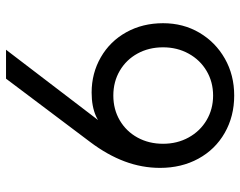

<svg xmlns="http://www.w3.org/2000/svg" viewBox="-100 -685 797 637"><g transform="rotate(-90 298.5 -366.5)"><path d="M60 -234Q60 -294 81.5 -351.5Q103 -409 146 -466L356 -745H452L193 -406L178 -397Q199 -432 231.5 -446.5Q264 -461 310 -461Q374 -461 427 -430.5Q480 -400 510 -346Q540 -292 540 -224Q540 -157 508.5 -103.5Q477 -50 422.5 -19Q368 12 300 12Q231 12 176 -19.5Q121 -51 90.5 -107Q60 -163 60 -234ZM460 -224Q460 -271 439.5 -308.5Q419 -346 382.5 -367.5Q346 -389 300 -389Q254 -389 217.5 -367.5Q181 -346 160.5 -308.5Q140 -271 140 -224Q140 -177 161 -139Q182 -101 218.5 -79.5Q255 -58 300 -58Q345 -58 381.5 -79.5Q418 -101 439 -139Q460 -177 460 -224Z"/></g></svg>

Font: Trafiko Sans Variable
Style: Regular
Weight: 400
Designer: Gumpita Rahayu / Trafiko
Foundry: Tokotype / Trafiko
Version: Version 0.001;FEAKit 1.0